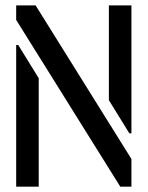

<svg xmlns="http://www.w3.org/2000/svg" viewBox="-20 -704 557 724"><path d="M41 0V-534.2H48.8L126 -409.2V0ZM41 -628.9V-683.6H114.3L475.6 -104.5V0H433.6ZM390.6 -326.2V-683.6H475.6V-201.2H467.8Z"/></svg>

Font: Post No Bills Colombo SemiBold
Style: Regular
Weight: 600
Designer: Kosala Senevirathne, Siva Puranthara, Lasantha Premarathna, Tharique Azeez
Foundry: Mooniak
Version: Version 1.220 ; ttfautohint (v1.6)